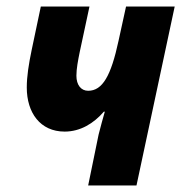

<svg xmlns="http://www.w3.org/2000/svg" viewBox="-20 -568 555 588"><path d="M250 0H398L515 -548H366L343 -443C320 -336 294 -290 250 -290C228 -290 214 -308 214 -336C214 -358 219 -383 224 -408L254 -548H105L77 -415C68 -372 62 -334 62 -300C62 -223 103 -165 178 -165C226 -165 267 -190 298 -226H301C295 -205 288 -180 282 -156Z"/></svg>

Font: Noto Sans Display SemiCondensed Extra
Style: Italic
Weight: 800
Width: 4
Italic angle: -12°
Designer: Monotype Design Team
Foundry: Monotype Imaging Inc.
Version: Version 1.900